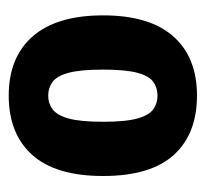

<svg xmlns="http://www.w3.org/2000/svg" viewBox="-36 -754 493 462"><g transform="rotate(-90 211.0 -523.5)"><path d="M211.5 -296.5Q119.5 -296.5 68.8 -352.2Q18 -408 18 -522.5Q18 -636.5 68.8 -693Q119.5 -749.5 211.5 -749.5Q303.5 -749.5 354 -691.8Q404.5 -634 404.5 -522.5Q404.5 -410.5 354 -353.5Q303.5 -296.5 211.5 -296.5ZM211.5 -391.5Q230 -391.5 244.2 -401.5Q258.5 -411.5 266.2 -439.5Q274 -467.5 274 -522.5Q274 -577.5 266.2 -605.8Q258.5 -634 244.2 -644.2Q230 -654.5 211.5 -654.5Q193 -654.5 178.8 -644.2Q164.5 -634 156.5 -605.8Q148.5 -577.5 148.5 -522.5Q148.5 -467.5 156.5 -439.5Q164.5 -411.5 178.8 -401.5Q193 -391.5 211.5 -391.5Z"/></g></svg>

Font: Encode Sans Condensed
Style: Bold
Weight: 700
Width: 3
Designer: Multiple Designers
Foundry: Impallari Type
Version: Version 3.000; ttfautohint (v1.8.3) -l 8 -r 50 -G 200 -x 14 